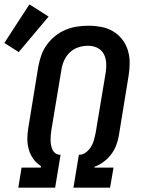

<svg xmlns="http://www.w3.org/2000/svg" viewBox="-51 -861 671 881"><path d="M33 0 48 -92H136L137 -99Q116 -112 101.5 -132.5Q87 -153 80.5 -177.5Q74 -202 74.5 -228.5Q75 -255 80 -281L125 -557Q130 -583 139 -608.5Q148 -634 164.5 -656.5Q181 -679 203 -696.5Q225 -714 250.5 -724.5Q276 -735 302.5 -739Q329 -743 355 -743Q385 -743 414 -737.5Q443 -732 467.5 -717.5Q492 -703 509.5 -680.5Q527 -658 535.5 -630.5Q544 -603 544 -573Q544 -543 539 -513L494 -237Q490 -214 481.5 -192.5Q473 -171 458.5 -152Q444 -133 424.5 -118.5Q405 -104 383 -96L382 -92H470L454 0H286L311 -151H313Q329 -151 343.5 -162Q358 -173 367 -188Q376 -203 380.5 -219.5Q385 -236 388 -252L434 -528Q436 -543 436.5 -558Q437 -573 434.5 -587Q432 -601 425 -613.5Q418 -626 407 -634.5Q396 -643 382 -647Q368 -651 353 -651Q353 -651 353 -651Q353 -651 353 -651Q331 -651 309 -644Q287 -637 270 -621Q253 -605 243.5 -584Q234 -563 231 -542L185 -266Q183 -254 182 -242.5Q181 -231 181 -219.5Q181 -208 183 -197Q185 -186 189 -176Q193 -166 201.5 -159Q210 -152 222 -151H227L202 0ZM35 -622 -31 -664 84 -841 172 -785Z"/></svg>

Font: Iosevka Slab Semibold Extended
Style: Italic
Weight: 600
Width: 7
Italic angle: -9°
Monospace: yes
Designer: Belleve Invis
Foundry: Belleve Invis
Version: Version 11.1.0; ttfautohint (v1.8.3)